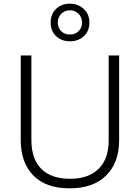

<svg xmlns="http://www.w3.org/2000/svg" viewBox="-20 -1016 762 1046"><path d="M629 -252Q629 -130 558.5 -60Q488 10 359 10Q230 10 161.5 -60Q93 -130 93 -254V-714H151V-254Q151 -150 205 -96Q259 -42 362 -42Q463 -42 517.5 -96.5Q572 -151 572 -248V-714H629ZM361 -791Q316 -791 286 -818.5Q256 -846 256 -894Q256 -940 286 -968Q316 -996 361 -996Q405 -996 436 -967.5Q467 -939 467 -894Q467 -846 436.5 -818.5Q406 -791 361 -791ZM361 -828Q390 -828 408.5 -846.5Q427 -865 427 -894Q427 -922 407.5 -941Q388 -960 361 -960Q333 -960 314 -941Q295 -922 295 -894Q295 -865 313 -846.5Q331 -828 361 -828Z"/></svg>

Font: Noto Sans Canadian Aboriginal Light
Style: Regular
Weight: 300
Designer: Monotype Design Team, Typotheque's Kevin King
Foundry: Monotype Imaging Inc.
Version: Version 2.004; ttfautohint (v1.8.4.7-5d5b)